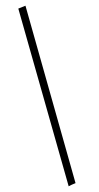

<svg xmlns="http://www.w3.org/2000/svg" viewBox="-20 -533 345 671"><path d="M244 107Q229 113 224 116Q224 116 224 116Q223 116 223 117Q222 117 222 117Q222 117 221 117Q221 117 221 118Q221 118 220 118Q220 118 220 118Q220 118 220 118Q220 118 220 118Q220 118 220 118Q220 118 220 118L44 -503L69 -513Z"/></svg>

Font: UN Bangla Thin
Style: Regular
Weight: 100
Designer: Desinged by Rajon, Unicode developed by Rashed (IMGN)
Version: Version 2.000;March 19, 2023;FontCreator 14.0.0.2901 64-bit